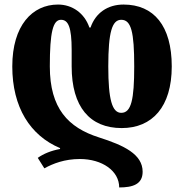

<svg xmlns="http://www.w3.org/2000/svg" viewBox="-20 -570 809 844"><path d="M515 -7C649 -7 735 -100 735 -278C735 -457 656 -550 523 -550C453 -550 400 -513 378 -449H373C351 -513 297 -550 235 -550C122 -550 34 -458 34 -278C34 -98 113 26 244 81V85C205 92 171 106 146 124L175 170C213 149 264 129 331 129C429 129 504 181 504 254C564 254 607 240 607 185C607 108 525 69 415 34C280 -9 199 -93 199 -278C199 -429 213 -483 248 -483C280 -483 295 -451 295 -350V-278C295 -100 375 -7 515 -7ZM513 -483C557 -483 570 -429 570 -278C570 -132 557 -74 513 -74C473 -74 456 -132 456 -278C456 -430 473 -483 513 -483Z"/></svg>

Font: Noto Serif Georgian ExtraCondensed Black
Style: Regular
Weight: 900
Width: 2
Designer: Monotype Design Team, Akaki Razmadze
Foundry: Google LLC
Version: Version 2.003